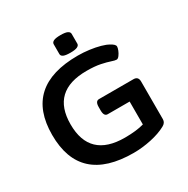

<svg xmlns="http://www.w3.org/2000/svg" viewBox="-194 -1044 1193 1221"><g transform="rotate(-30 402.5 -434.0)"><path d="M442 7Q49 7 49 -351Q49 -707 442 -707Q483 -707 525 -701.5Q567 -696 601.5 -686.5Q636 -677 656 -665Q671 -657 679.5 -649Q688 -641 688 -632Q688 -622 681.5 -605.5Q675 -589 664.5 -575Q654 -561 644 -561Q632 -561 607.5 -569.5Q583 -578 542.5 -586.5Q502 -595 442 -595Q184 -595 184 -351Q184 -105 442 -105Q527 -105 582 -121V-289H421Q394 -289 394 -332V-357Q394 -400 421 -400H674Q709 -400 709 -363V-86Q709 -60 682 -46Q636 -21 570.5 -7Q505 7 442 7ZM412 -746Q377 -746 361.5 -753Q346 -760 346 -774V-846Q346 -860 361.5 -867.5Q377 -875 412 -875Q447 -875 462.5 -867.5Q478 -860 478 -846V-774Q478 -761 462.5 -753.5Q447 -746 412 -746Z"/></g></svg>

Font: Asap Expanded SemiBold
Style: Regular
Weight: 600
Width: 7
Designer: Pablo Cosgaya
Foundry: Omnibus-Type
Version: Version 3.001; ttfautohint (v1.8.4.7-5d5b)